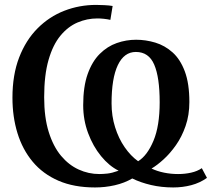

<svg xmlns="http://www.w3.org/2000/svg" viewBox="-20 -772 900 802"><path d="M823 -69.5 844.5 -29Q815 -8 779 1.5Q743 11 703.5 11Q654.5 11 610.8 0.8Q567 -9.5 532.5 -26.5Q500 -7.5 459.5 1.8Q419 11 377 11Q289 11 224 -17.2Q159 -45.5 116.5 -96.5Q74 -147.5 53 -215.8Q32 -284 32 -364Q32 -459.5 60 -532Q88 -604.5 136.8 -653.5Q185.5 -702.5 248.5 -727Q311.5 -751.5 381.5 -751.5Q395 -751.5 415.8 -750.5Q436.5 -749.5 450.5 -747L441 -689Q428 -692 413.5 -693.5Q399 -695 387 -695Q343.5 -695 303.8 -678Q264 -661 232.5 -623Q201 -585 182.8 -521.8Q164.5 -458.5 164.5 -366Q164.5 -281.5 183.5 -220.8Q202.5 -160 235 -121.2Q267.5 -82.5 308.8 -63.8Q350 -45 395 -45Q409.5 -45 428.5 -47Q447.5 -49 475.5 -59Q436 -78.5 402.2 -119.8Q368.5 -161 348 -216Q327.5 -271 327.5 -332.5Q327.5 -410 346.2 -462.8Q365 -515.5 396.8 -547Q428.5 -578.5 467.8 -592.2Q507 -606 548.5 -606Q589 -606 628.8 -594Q668.5 -582 700.8 -553.2Q733 -524.5 752 -473.8Q771 -423 771 -346Q771 -291 755.2 -245.8Q739.5 -200.5 715 -165.8Q690.5 -131 663.2 -106.2Q636 -81.5 613 -68Q637 -56.5 665.5 -50.8Q694 -45 724 -45Q752.5 -45 778.2 -50.8Q804 -56.5 823 -69.5ZM557 -98.5Q595 -122 621 -183.8Q647 -245.5 647 -345Q647 -449 624.2 -502Q601.5 -555 547.5 -555Q498.5 -555 472.2 -500Q446 -445 446 -340.5Q446 -287.5 460.8 -240.5Q475.5 -193.5 500.8 -157Q526 -120.5 557 -98.5Z"/></svg>

Font: Merriweather SemiBold
Style: Regular
Weight: 600
Version: Version 2.100